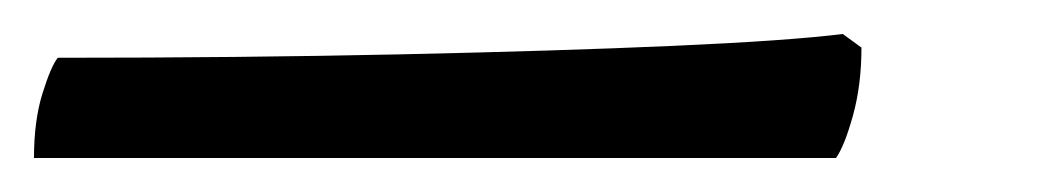

<svg xmlns="http://www.w3.org/2000/svg" viewBox="-39 -23 619 113"><path d="M-19 70Q-19 48 -14 32Q-9 16 -5 11Q103 11 196 9Q289 7 357 4Q425 1 457 -3L468 5Q468 27 463 45Q458 63 453 70Z"/></svg>

Font: Texturina 72pt 72pt Regular
Style: Bold Italic
Weight: 700
Italic angle: -11°
Designer: Guillermo Torres Carreño
Foundry: Omnibus-Type
Version: Version 1.002; ttfautohint (v1.8.3)